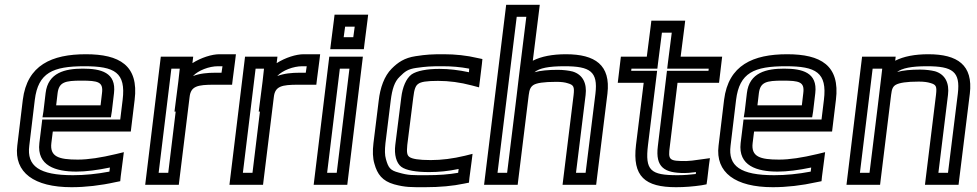

<svg xmlns="http://www.w3.org/2000/svg" viewBox="-20 -745 4070 800"><path d="M338 -519C196 -519 93 -474 75 -329L52 -138C38 -26 122 35 278 35C336 35 398 28 461 14L481 10L483 -10L492 -79L496 -111L463 -103C400 -88 348 -80 304 -80C225 -80 187 -92 194 -149L200 -197H500H525L528 -222L541 -329C559 -473 477 -519 338 -519ZM332 -469C458 -469 505 -443 491 -329L481 -247H181H156L153 -222L144 -149C133 -54 212 -30 298 -30C338 -30 385 -36 438 -47L436 -30C383 -20 333 -15 284 -15C143 -15 91 -53 102 -138L125 -329C139 -442 200 -469 332 -469ZM319 -409C389 -409 411 -404 405 -357L399 -306H214L220 -357C226 -403 251 -409 319 -409ZM325 -459C252 -459 180 -443 170 -357L161 -281L157 -256H182H417H442L446 -281L455 -357C465 -443 401 -459 325 -459Z M782 -482V-484L785 -509H760H675H650L647 -484L588 0L585 25H610H700H725L728 0L770 -341C775 -386 803 -392 872 -392H922H947L950 -417L960 -494L963 -519H938H894C863 -519 818 -505 782 -482ZM712 -280 681 -25H641L694 -459H729L723 -405L707 -280H712ZM784 -428C806 -452 852 -469 888 -469H907L903 -442H878C845 -442 812 -439 784 -428Z M1133 -482V-484L1136 -509H1111H1026H1001L998 -484L939 0L936 25H961H1051H1076L1079 0L1121 -341C1126 -386 1154 -392 1223 -392H1273H1298L1301 -417L1311 -494L1314 -519H1289H1245C1214 -519 1169 -505 1133 -482ZM1063 -280 1032 -25H992L1045 -459H1080L1074 -405L1058 -280H1063ZM1135 -428C1157 -452 1203 -469 1239 -469H1258L1254 -442H1229C1196 -442 1163 -439 1135 -428Z M1499 -565 1511 -659 1514 -684H1489H1399H1374L1371 -659L1359 -565L1356 -540H1381H1471H1496L1499 -565ZM1452 -590H1412L1418 -634H1458L1452 -590ZM1430 0 1489 -484 1492 -509H1467H1377H1352L1349 -484L1290 0L1287 25H1312H1402H1427L1430 0ZM1383 -25H1343L1396 -459H1436L1383 -25Z M1936 -4 1945 -72 1949 -104 1917 -96C1867 -84 1820 -78 1775 -78C1724 -78 1697 -83 1686 -91C1676 -98 1674 -110 1677 -141L1702 -339C1706 -374 1712 -388 1722 -395C1733 -404 1757 -408 1805 -408C1851 -408 1897 -402 1946 -389L1976 -381L1980 -413L1988 -479L1990 -499L1971 -503C1925 -514 1877 -519 1830 -519C1778 -519 1758 -518 1712 -511C1665 -504 1638 -485 1612 -459C1581 -428 1564 -379 1558 -326L1536 -148C1532 -116 1533 -86 1540 -63C1552 -19 1573 9 1622 23C1670 36 1693 35 1752 35C1812 35 1867 30 1914 20L1934 16L1936 -4ZM1889 -25C1850 -18 1807 -15 1758 -15C1698 -15 1682 -14 1641 -26C1606 -35 1598 -46 1588 -82C1583 -99 1583 -120 1586 -148L1608 -326C1614 -374 1624 -405 1645 -425C1668 -448 1680 -457 1714 -462C1757 -468 1773 -469 1824 -469C1862 -469 1898 -466 1935 -459L1934 -444C1892 -453 1851 -458 1811 -458C1759 -458 1717 -450 1695 -435C1672 -418 1657 -381 1652 -339L1627 -141C1622 -101 1631 -66 1652 -50C1672 -35 1714 -28 1768 -28C1808 -28 1849 -32 1891 -41L1889 -25Z M2338 -519C2282 -519 2235 -510 2200 -492L2226 -700L2229 -725H2204H2114H2089L2086 -700L2000 0L1997 25H2022H2112H2137L2140 0L2183 -349C2186 -373 2191 -383 2203 -391C2216 -399 2244 -404 2298 -404C2319 -404 2334 -402 2346 -398C2370 -391 2374 -384 2370 -349L2327 0L2324 25H2349H2439H2464L2467 0L2511 -355C2525 -474 2460 -519 2338 -519ZM2133 -349 2127 -300 2093 -25H2053L2133 -675H2173L2142 -425L2133 -349ZM2332 -469C2439 -469 2472 -447 2461 -355L2420 -25H2380L2420 -349C2426 -397 2409 -434 2366 -447C2350 -451 2328 -454 2304 -454C2265 -454 2231 -451 2207 -444C2227 -461 2265 -469 2332 -469Z M2771 -136 2803 -400H2951H2976L2979 -425L2986 -484L2989 -509H2964H2816L2832 -634L2835 -659H2810H2719H2694L2691 -634L2675 -509H2592H2567L2564 -484L2557 -425L2554 -400H2579H2662L2630 -141C2614 -9 2668 35 2797 35C2833 35 2869 32 2903 27L2924 23L2927 2L2934 -57L2938 -86L2909 -82C2871 -76 2848 -74 2839 -74C2768 -74 2763 -77 2771 -136ZM2721 -136C2710 -47 2749 -24 2833 -24C2842 -24 2858 -25 2880 -28L2879 -20C2855 -17 2830 -15 2803 -15C2691 -15 2667 -34 2680 -141L2715 -425L2718 -450H2693H2610L2611 -459H2694H2719L2722 -484L2738 -609H2779L2763 -484L2760 -459H2785H2933L2932 -450H2784H2759L2756 -425L2721 -136Z M3260 -519C3118 -519 3015 -474 2997 -329L2974 -138C2960 -26 3044 35 3200 35C3258 35 3320 28 3383 14L3403 10L3405 -10L3414 -79L3418 -111L3385 -103C3322 -88 3270 -80 3226 -80C3147 -80 3109 -92 3116 -149L3122 -197H3422H3447L3450 -222L3463 -329C3481 -473 3399 -519 3260 -519ZM3254 -469C3380 -469 3427 -443 3413 -329L3403 -247H3103H3078L3075 -222L3066 -149C3055 -54 3134 -30 3220 -30C3260 -30 3307 -36 3360 -47L3358 -30C3305 -20 3255 -15 3206 -15C3065 -15 3013 -53 3024 -138L3047 -329C3061 -442 3122 -469 3254 -469ZM3241 -409C3311 -409 3333 -404 3327 -357L3321 -306H3136L3142 -357C3148 -403 3173 -409 3241 -409ZM3247 -459C3174 -459 3102 -443 3092 -357L3083 -281L3079 -256H3104H3339H3364L3368 -281L3377 -357C3387 -443 3323 -459 3247 -459Z M3848 -519C3792 -519 3745 -510 3710 -492L3712 -509H3687H3597H3572L3569 -484L3510 0L3507 25H3532H3622H3647L3650 0L3693 -350C3696 -376 3701 -385 3713 -392C3728 -400 3757 -405 3808 -405C3829 -405 3844 -403 3857 -399C3881 -392 3884 -385 3880 -350L3837 0L3834 25H3859H3949H3974L3977 0L4021 -355C4035 -474 3970 -519 3848 -519ZM3643 -350 3637 -300 3603 -25H3563L3616 -459H3656L3652 -425L3643 -350ZM3842 -469C3949 -469 3982 -447 3971 -355L3930 -25H3890L3930 -350C3936 -398 3919 -435 3876 -448C3860 -452 3838 -455 3814 -455C3775 -455 3743 -452 3718 -445C3739 -461 3777 -469 3842 -469Z"/></svg>

Font: Gamestation Text Outline
Style: Italic
Weight: 400
Designer: Jonas Hecksher
Foundry: Jonas Hecksher, Playtypeª, e-types AS
Version: Version 1.003